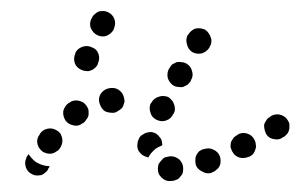

<svg xmlns="http://www.w3.org/2000/svg" viewBox="-20 -307 546 349"><path d="M300 20Q304 19 307 15Q310 12 312 8Q313 4 313 -1Q313 -10 306 -17Q299 -23 290 -23H289Q284 -22 280 -21Q276 -19 273 -15Q270 -12 268 -8Q267 -4 267 1Q267 10 274 16Q281 23 290 22H291Q296 22 300 20ZM27 -3Q30 6 39 10Q43 12 47 12Q52 12 56 11Q60 9 63 6Q67 3 68 -1L69 -2Q69 -3 70 -4Q70 -4 70 -5Q66 -5 61 -6Q53 -8 46 -12Q39 -17 34 -24Q33 -25 32 -27Q31 -25 30 -24Q29 -23 28 -21V-20Q24 -12 27 -3ZM373 2Q377 -1 379 -5Q381 -9 381 -14Q381 -18 380 -22Q377 -31 368 -35Q360 -39 351 -36H350Q346 -35 342 -32Q339 -29 337 -25Q335 -21 335 -16Q335 -12 336 -7Q339 1 348 5Q356 10 365 7L366 6Q370 5 373 2ZM440 -27Q443 -31 444 -35Q446 -39 445 -44Q445 -48 443 -52Q439 -61 430 -64Q421 -67 413 -63L412 -62Q408 -60 405 -57Q402 -53 400 -49Q399 -45 399 -40Q400 -36 402 -32Q406 -24 414 -21Q423 -18 432 -22H433Q437 -24 440 -27ZM241 -24Q237 -26 234 -30Q231 -33 230 -38Q229 -42 230 -46V-48Q231 -52 233 -56Q235 -60 239 -62Q243 -65 247 -66Q251 -67 256 -67Q260 -66 264 -64Q268 -61 270 -58Q273 -55 274 -51Q275 -47 275 -43Q273 -42 271 -41Q263 -38 257 -31Q252 -26 250 -21Q249 -21 249 -21Q249 -21 249 -21Q245 -22 241 -24ZM93 -47Q94 -51 93 -56Q92 -60 90 -64Q87 -68 83 -70Q75 -75 66 -73Q57 -71 52 -63V-62Q49 -59 48 -54Q47 -50 48 -46Q49 -41 52 -37Q54 -34 58 -31Q62 -29 66 -28Q71 -27 75 -28Q79 -29 83 -32Q87 -34 89 -38L90 -39Q92 -43 93 -47ZM503 -65Q505 -68 506 -73Q506 -77 506 -82Q505 -86 502 -90Q497 -97 487 -99Q478 -100 471 -95L470 -94Q466 -92 464 -88Q461 -84 460 -80Q460 -76 461 -71Q462 -67 464 -63Q469 -55 479 -54Q488 -52 495 -58H496Q500 -61 503 -65ZM137 -90Q140 -93 141 -98Q141 -102 141 -106Q140 -111 137 -115Q135 -118 131 -121Q127 -123 123 -124Q118 -125 114 -124Q109 -123 106 -120H105Q97 -114 95 -105Q94 -96 99 -88Q104 -81 114 -79Q123 -77 130 -83H131Q135 -86 137 -90ZM252 -110Q252 -106 254 -101Q255 -97 258 -94Q261 -91 265 -89Q274 -85 282 -88Q291 -91 295 -100L296 -101Q298 -105 298 -109Q298 -114 296 -118Q295 -122 292 -125Q289 -129 285 -131Q276 -134 268 -131Q259 -128 255 -120L254 -119Q252 -115 252 -110ZM194 -105Q198 -107 201 -110Q204 -113 205 -118Q207 -122 206 -126Q205 -136 198 -142Q191 -148 182 -147H181Q171 -146 165 -139Q159 -132 160 -123Q161 -118 163 -114Q165 -110 168 -107Q171 -104 176 -103Q180 -102 184 -102H186Q190 -102 194 -105ZM285 -165Q288 -156 296 -151Q300 -149 304 -149Q309 -148 313 -149Q317 -151 321 -153Q324 -156 327 -160V-161Q332 -169 329 -178Q327 -187 318 -192Q314 -194 310 -194Q306 -195 301 -194Q297 -192 293 -190Q290 -187 288 -183L287 -182Q283 -174 285 -165ZM116 -192Q119 -184 128 -180Q132 -178 136 -178Q141 -177 145 -179Q149 -180 152 -183Q156 -186 158 -191V-192Q162 -200 159 -209Q156 -218 147 -221Q139 -225 130 -222Q121 -219 117 -211V-210Q113 -201 116 -192ZM320 -226Q322 -217 330 -212Q338 -208 347 -210Q356 -213 361 -221V-222Q364 -226 364 -230Q365 -235 363 -239Q362 -243 359 -247Q357 -250 353 -253Q344 -257 335 -255Q327 -252 322 -244L321 -243Q317 -235 320 -226ZM145 -256Q149 -247 157 -243Q166 -239 174 -242Q183 -246 187 -254V-255Q191 -264 188 -272Q185 -281 176 -285Q172 -287 168 -287Q163 -287 159 -286Q155 -284 152 -281Q148 -278 147 -274L146 -273Q142 -264 145 -256Z"/></svg>

Font: FRB American Cursive Guidelines Dotted Extrabold
Style: Bold Italic
Weight: 800
Italic angle: -25°
Version: Version 2.0;Modular Font Editor K font №1